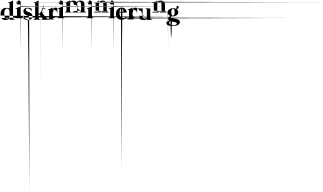

<svg xmlns="http://www.w3.org/2000/svg" viewBox="-20 -770 12617 7497"><path d="M535.2 -17.6Q530.3 -19.5 525.4 -21.5Q520.5 -24.4 514.6 -27.3Q509.8 -30.3 504.9 -35.2Q501 -40 497.1 -45.9Q493.2 -51.8 491.2 -60.5Q489.3 -68.4 489.3 -78.1Q489.3 -121.1 489.3 -174.8Q489.3 -227.5 489.3 -286.1Q489.3 -394.5 489.3 -514.6Q489.3 -633.8 489.3 -742.2Q489.3 -746.1 487.3 -748Q486.3 -750 484.4 -750Q481.4 -750 479.5 -749Q477.5 -748 474.6 -747.1Q465.8 -742.2 456.1 -736.3Q446.3 -730.5 435.5 -723.6Q424.8 -718.8 413.1 -713.9Q402.3 -708 390.6 -703.1Q378.9 -698.2 367.2 -694.3Q356.4 -689.5 344.7 -685.5Q334 -682.6 323.2 -679.7Q312.5 -675.8 302.7 -673.8Q298.8 -672.9 297.9 -670.9Q295.9 -668.9 295.9 -667Q295.9 -664.1 297.9 -662.1Q299.8 -661.1 302.7 -660.2Q303.7 -660.2 305.7 -660.2Q308.6 -659.2 311.5 -658.2Q315.4 -656.2 319.3 -655.3Q323.2 -654.3 327.1 -654.3Q331.1 -653.3 334 -652.3Q337.9 -651.4 340.8 -651.4Q343.8 -650.4 345.7 -649.4Q347.7 -649.4 347.7 -649.4Q350.6 -648.4 352.5 -646.5Q353.5 -643.6 353.5 -640.6Q353.5 -603.5 353.5 -546.9Q353.5 -490.2 353.5 -439.5Q353.5 -437.5 353.5 -436.5Q353.5 -435.5 351.6 -434.6Q350.6 -434.6 349.6 -434.6Q348.6 -435.5 346.7 -435.5Q346.7 -436.5 344.7 -437.5Q342.8 -438.5 338.9 -441.4Q335 -443.4 329.1 -445.3Q323.2 -447.3 316.4 -450.2Q308.6 -453.1 298.8 -455.1Q289.1 -457 278.3 -459Q265.6 -460.9 252 -461.9Q238.3 -462.9 222.7 -462.9Q195.3 -462.9 170.9 -459Q146.5 -454.1 125 -445.3Q103.5 -435.5 86.9 -423.8Q69.3 -411.1 54.7 -394.5Q41 -378.9 31.2 -359.4Q20.5 -339.8 13.7 -317.4Q6.8 -293.9 3.9 -268.6Q0 -243.2 0 -214.8Q0 -204.1 1 -191.4Q2 -179.7 2.9 -167Q4.9 -154.3 1665 -141.6Q3325.2 -127.9 6643.6 -114.3Q3334 -101.6 1681.6 -89.8Q29.3 -77.1 37.1 -66.4Q44.9 -54.7 53.7 -43.9Q62.5 -34.2 73.2 -25.4Q84 -16.6 96.7 -9.8Q110.4 -2 125 2.9Q139.6 8.8 157.2 11.7Q174.8 13.7 195.3 13.7Q212.9 13.7 228.5 11.7Q244.1 9.8 257.8 4.9Q271.5 1 283.2 -3.9Q293.9 -8.8 302.7 -14.6Q311.5 -21.5 319.3 -27.3Q327.1 -33.2 332 -39.1Q336.9 -44.9 340.8 -48.8Q344.7 -52.7 346.7 -55.7Q348.6 -57.6 349.6 -58.6Q350.6 -58.6 351.6 -57.6Q352.5 -57.6 353.5 -55.7Q353.5 -54.7 353.5 -52.7Q353.5 -44.9 353.5 -32.2Q353.5 -20.5 353.5 -8.8Q353.5 -5.9 354.5 -3.9Q355.5 -2.9 357.4 -1Q358.4 0 360.4 0Q363.3 1 366.2 1Q399.4 1 451.2 1Q502 1 546.9 1Q548.8 1 550.8 0Q552.7 0 552.7 -1Q554.7 -2.9 555.7 -3.9Q555.7 -4.9 555.7 -5.9Q556.6 -7.8 556.6 -8.8Q555.7 -9.8 554.7 -10.7Q554.7 -11.7 552.7 -12.7Q550.8 -13.7 548.8 -13.7Q546.9 -14.6 543 -15.6Q539.1 -16.6 535.2 -17.6ZM355.5 -163.1Q355.5 -154.3 353.5 -145.5Q352.5 -136.7 350.6 -127Q348.6 -117.2 344.7 -107.4Q340.8 -97.7 335.9 -88.9Q331.1 -80.1 323.2 -72.3Q315.4 -65.4 304.7 -58.6Q294.9 -52.7 281.2 -49.8Q267.6 -46.9 250 -46.9Q236.3 -46.9 225.6 -49.8Q213.9 -51.8 205.1 -57.6Q196.3 -64.5 189.5 -71.3Q181.6 -79.1 175.8 -86.9Q169.9 -95.7 165 -105.5Q161.1 -115.2 158.2 -126Q155.3 -136.7 152.3 -147.5Q150.4 -158.2 149.4 -168.9Q147.5 -179.7 146.5 -189.5Q146.5 -200.2 146.5 -209Q146.5 -218.8 146.5 -226.6Q146.5 -233.4 146.5 -239.3Q146.5 -258.8 147.5 -278.3Q149.4 -297.9 152.3 -316.4Q155.3 -334 159.2 -349.6Q164.1 -365.2 170.9 -377.9Q177.7 -391.6 186.5 -402.3Q194.3 -412.1 205.1 -419.9Q215.8 -427.7 228.5 -431.6Q241.2 -434.6 255.9 -434.6Q265.6 -434.6 274.4 -432.6Q282.2 -430.7 290 -427.7Q297.9 -423.8 303.7 -419.9Q310.5 -415 316.4 -410.2Q321.3 -404.3 326.2 -398.4Q330.1 -391.6 334 -384.8Q337.9 -377.9 339.8 -370.1Q342.8 -362.3 344.7 -355.5Q347.7 -347.7 348.6 -339.8Q350.6 -332 350.6 -325.2Q351.6 -317.4 352.5 -310.5Q352.5 -302.7 352.5 -296.9Q352.5 -272.5 353.5 -234.4Q353.5 -196.3 355.5 -163.1Z M778.3 -137.7Q778.3 -127.9 780.3 -120.1Q782.2 -112.3 786.1 -106.4Q790 -99.6 793.9 -95.7Q798.8 -90.8 803.7 -86.9Q809.6 -84 814.5 -82Q819.3 -79.1 824.2 -78.1Q829.1 -76.2 833 -76.2Q835.9 -75.2 837.9 -75.2Q840.8 -75.2 841.8 -74.2Q843.8 -73.2 843.8 -72.3Q844.7 -70.3 844.7 -69.3Q844.7 -68.4 844.7 -67.4Q844.7 -65.4 843.8 -64.5Q842.8 -62.5 841.8 -61.5Q841.8 -61.5 839.8 -60.5Q838.9 -59.6 835.9 -59.6Q789.1 -59.6 718.8 -59.6Q648.4 -59.6 585 -59.6Q583 -59.6 581.1 -60.5Q580.1 -61.5 579.1 -61.5Q578.1 -63.5 577.1 -64.5Q576.2 -65.4 576.2 -67.4Q576.2 -67.4 576.2 -69.3Q576.2 -70.3 577.1 -71.3Q578.1 -71.3 579.1 -72.3Q581.1 -73.2 583 -74.2Q585 -75.2 588.9 -76.2Q591.8 -77.1 597.7 -79.1Q602.5 -80.1 607.4 -83Q612.3 -85 617.2 -87.9Q622.1 -90.8 627 -95.7Q631.8 -100.6 634.8 -107.4Q638.7 -113.3 640.6 -121.1Q643.6 -128.9 643.6 -138.7Q643.6 -190.4 643.6 -268.6Q643.6 -347.7 643.6 -417Q643.6 -419.9 641.6 -421.9Q640.6 -423.8 636.7 -424.8Q636.7 -424.8 634.8 -424.8Q632.8 -424.8 629.9 -425.8Q627 -427.7 624 -428.7Q620.1 -429.7 616.2 -429.7Q611.3 -430.7 608.4 -431.6Q604.5 -432.6 601.6 -432.6Q598.6 -433.6 595.7 -434.6Q593.8 -434.6 592.8 -434.6Q589.8 -435.5 587.9 -437.5Q585.9 -439.5 585.9 -442.4Q585.9 -444.3 587.9 -446.3Q589.8 -448.2 592.8 -449.2Q602.5 -451.2 614.3 -455.1Q625 -458 635.7 -461.9Q647.5 -465.8 659.2 -469.7Q670.9 -474.6 682.6 -478.5Q693.4 -483.4 704.1 -488.3Q715.8 -494.1 726.6 -500Q736.3 -504.9 1213.9 -511.7Q1690.4 -517.6 2633.8 -524.4Q1701.2 -524.4 1236.3 -525.4Q770.5 -526.4 773.4 -526.4Q775.4 -525.4 776.4 -523.4Q778.3 -521.5 778.3 -517.6Q778.3 -446.3 778.3 -339.8Q778.3 -233.4 778.3 -137.7ZM788.1 -670.9Q788.1 -663.1 787.1 -179.7Q785.2 302.7 782.2 1259.8Q779.3 317.4 774.4 -151.4Q770.5 -620.1 764.6 -614.3Q757.8 -608.4 751 -604.5Q745.1 -599.6 737.3 -596.7Q729.5 -593.8 721.7 -592.8Q712.9 -590.8 704.1 -590.8Q695.3 -590.8 687.5 -592.8Q679.7 -593.8 671.9 -596.7Q665 -599.6 658.2 -604.5Q652.3 -608.4 646.5 -614.3Q640.6 -619.1 636.7 -625Q632.8 -631.8 629.9 -638.7Q627 -646.5 626 -654.3Q624 -662.1 624 -669.9Q624 -678.7 625 -685.5Q626 -692.4 629.9 -700.2Q633.8 -707 637.7 -713.9Q642.6 -719.7 648.4 -725.6Q654.3 -631.8 661.1 -635.7Q668 -640.6 674.8 -743.2Q682.6 -746.1 691.4 -748Q699.2 -750 708 -750Q716.8 -750 725.6 -748Q733.4 -747.1 741.2 -744.1Q749 -741.2 754.9 -736.3Q760.7 -732.4 766.6 -726.6Q771.5 -721.7 775.4 -715.8Q780.3 -710 783.2 -702.1Q786.1 -694.3 787.1 -686.5Q788.1 -679.7 788.1 -670.9Z M899.4 -37.1Q900.4 -36.1 900.4 -35.2Q901.4 -35.2 901.4 -34.2Q902.3 -33.2 906.2 -31.2Q910.2 -29.3 916 -26.4Q921.9 -23.4 929.7 -19.5Q938.5 -16.6 949.2 -12.7Q959 -8.8 971.7 -5.9Q985.4 -2.9 1001 0Q1015.6 2.9 1033.2 4.9Q1051.8 5.9 1070.3 5.9Q1093.8 5.9 1114.3 2.9Q1134.8 0 1151.4 -4.9Q1168.9 -9.8 1182.6 -17.6Q1196.3 -25.4 1208 -35.2Q1218.8 -44.9 1226.6 -56.6Q1234.4 -68.4 1240.2 -81.1Q1245.1 -93.8 1247.1 -108.4Q1250 -122.1 1250 -137.7Q1250 -168 1240.2 -192.4Q1230.5 -217.8 1211.9 -237.3Q1193.4 -256.8 1165 -271.5Q1137.7 -287.1 1100.6 -297.9Q1083 -303.7 1068.4 -309.6Q1053.7 -314.5 1043 -320.3Q1032.2 -325.2 1024.4 -330.1Q1015.6 -335.9 1009.8 -340.8Q1003.9 -346.7 1000 -351.6Q997.1 -357.4 995.1 -363.3Q992.2 -368.2 991.2 -374Q991.2 -379.9 991.2 -385.7Q991.2 -398.4 994.1 -408.2Q998 -418 1005.9 -425.8Q1012.7 -434.6 1023.4 -438.5Q1035.2 -442.4 1050.8 -442.4Q1065.4 -442.4 1079.1 -439.5Q1093.8 -435.5 1106.4 -429.7Q1120.1 -423.8 1131.8 -417Q1143.6 -409.2 1154.3 -401.4Q1166 -392.6 1174.8 -384.8Q1184.6 -376 1191.4 -368.2Q1199.2 -359.4 1205.1 -352.5Q1210 -346.7 1213.9 -340.8Q1214.8 -337.9 1217.8 -337.9Q1219.7 -336.9 1221.7 -337.9Q1223.6 -338.9 1224.6 -340.8Q1225.6 -342.8 1224.6 -344.7Q1224.6 -345.7 1224.6 -348.6Q1224.6 -352.5 1222.7 -359.4Q1221.7 -366.2 1220.7 -373Q1219.7 -379.9 1217.8 -386.7Q1215.8 -394.5 1214.8 -401.4Q1213.9 -408.2 1212.9 -415Q1211.9 -421.9 1210.9 -424.8Q1210.9 -428.7 1210.9 -428.7Q1210.9 -429.7 1210 -430.7Q1210 -431.6 1210 -431.6Q1209 -431.6 1208 -432.6Q1207 -433.6 1206.1 -433.6Q1205.1 -433.6 1202.1 -435.5Q1199.2 -436.5 1192.4 -440.4Q1186.5 -442.4 1178.7 -445.3Q1170.9 -448.2 1161.1 -451.2Q1151.4 -454.1 1139.6 -457Q1127.9 -460 1115.2 -461.9Q1101.6 -463.9 1086.9 -465.8Q1072.3 -466.8 1056.6 -466.8Q1032.2 -466.8 1012.7 -462.9Q992.2 -460 976.6 -453.1Q960.9 -446.3 948.2 -437.5Q935.5 -429.7 926.8 -418.9Q918 -409.2 912.1 -398.4Q905.3 -387.7 901.4 -376Q898.4 -364.3 896.5 -353.5Q894.5 -342.8 894.5 -333Q894.5 -320.3 896.5 -308.6Q897.5 -295.9 900.4 -285.2Q903.3 -273.4 909.2 -262.7Q914.1 -252 920.9 -242.2Q927.7 -232.4 936.5 -223.6Q945.3 -214.8 957 -207Q967.8 -199.2 982.4 -191.4Q996.1 -184.6 1012.7 -178.7Q1030.3 -171.9 1044.9 -166Q1059.6 -160.2 1069.3 -153.3Q1080.1 -146.5 1088.9 -139.6Q1096.7 -133.8 1102.5 -127Q1108.4 -120.1 1112.3 -114.3Q1116.2 -107.4 1118.2 -100.6Q1120.1 2905.3 1121.1 2912.1Q1122.1 2918 1122.1 -75.2Q1122.1 -62.5 1123 1632.8Q1123 3328.1 1126 6707Q1107.4 3343.8 1091.8 1663.1Q1075.2 -17.6 1060.5 -17.6Q1048.8 -17.6 1037.1 -19.5Q1025.4 -21.5 1014.6 -26.4Q1003.9 -30.3 994.1 -36.1Q983.4 -41 974.6 -46.9Q965.8 -53.7 958 -60.5Q949.2 -67.4 941.4 -75.2Q934.6 -82 927.7 -88.9Q921.9 -95.7 917 -101.6Q911.1 -108.4 913.1 -114.3Q914.1 -119.1 920.9 -124Q907.2 -128.9 903.3 -131.8Q899.4 -133.8 903.3 -134.8Q897.5 -137.7 892.6 -137.7Q887.7 -138.7 885.7 -137.7Q883.8 -137.7 881.8 -135.7Q881.8 -134.8 881.8 -132.8Q881.8 -131.8 881.8 -129.9Q881.8 -128.9 882.8 -119.1Q882.8 -110.4 884.8 -91.8Q886.7 -94.7 887.7 -92.8Q888.7 -89.8 889.6 -82Q891.6 -74.2 892.6 -67.4Q893.6 -59.6 894.5 -52.7Q895.5 -45.9 896.5 -43Q896.5 -40 896.5 -39.1Q896.5 -37.1 897.5 -37.1Q897.5 -36.1 899.4 -37.1Z M1876 -14.6Q1879.9 -13.7 1881.8 -11.7Q1883.8 -8.8 1883.8 -5.9Q1883.8 -2.9 1880.9 -2Q1878.9 0 1874 0Q1805.7 0 1729.5 0Q1653.3 0 1602.5 0Q1597.7 0 1595.7 -2Q1593.8 -2.9 1593.8 -5.9Q1593.8 -8.8 1594.7 -10.7Q1596.7 -13.7 1600.6 -13.7Q1604.5 -14.6 1608.4 -16.6Q1612.3 -17.6 1616.2 -19.5Q1620.1 -21.5 1624 -24.4Q1627 -26.4 1628.9 -29.3Q1631.8 -32.2 1633.8 -36.1Q1635.7 -39.1 1636.7 -43.9Q1636.7 -48.8 1635.7 -53.7Q1634.8 -57.6 1630.9 -64.5Q1630.9 -65.4 1627.9 -68.4Q1626 -71.3 1622.1 -76.2Q1618.2 -80.1 1614.3 -85.9Q1609.4 -90.8 1604.5 -97.7Q1598.6 -104.5 1593.8 -111.3Q1587.9 -118.2 1582 -126Q1576.2 -133.8 1571.3 -140.6Q1565.4 -147.5 1559.6 -154.3Q1553.7 -161.1 1548.8 -166Q1543.9 -171.9 1539.1 -176.8Q1535.2 -182.6 1532.2 -185.5Q1529.3 -188.5 1527.3 -190.4Q1522.5 -195.3 1518.6 -199.2Q1514.6 -203.1 1511.7 -205.1Q1508.8 -207 1504.9 -209Q1502 -210 1499 -210Q1495.1 -210 1492.2 -209Q1489.3 -207 1487.3 -205.1Q1485.4 -203.1 1485.4 -198.2Q1484.4 -194.3 1484.4 -190.4Q1484.4 -163.1 1484.4 -132.8Q1484.4 -102.5 1484.4 -82Q1484.4 -71.3 1486.3 -63.5Q1489.3 -54.7 1493.2 -48.8Q1498 -43 1502.9 -38.1Q1506.8 -33.2 1513.7 -29.3Q1519.5 -25.4 1524.4 -22.5Q1530.3 -20.5 1535.2 -18.6Q1541 -17.6 1543.9 -16.6Q1547.9 -15.6 1550.8 -14.6Q1552.7 -14.6 1553.7 -13.7Q1555.7 -12.7 1556.6 -11.7Q1557.6 -10.7 1557.6 -8.8Q1558.6 -7.8 1558.6 -5.9Q1558.6 2955.1 1557.6 2956.1Q1557.6 2956.1 1557.6 2956.1Q1556.6 2957 1555.7 -1Q1554.7 0 1552.7 0Q1550.8 1 1549.8 1Q1484.4 1 1410.2 1Q1336.9 1 1287.1 1Q1285.2 1 1283.2 0Q1282.2 0 1281.2 -1Q1280.3 -2.9 1279.3 -3.9Q1278.3 -4.9 1278.3 -5.9Q1278.3 -7.8 1278.3 -8.8Q1278.3 -9.8 1279.3 -10.7Q1280.3 -12.7 1281.2 -13.7Q1283.2 -13.7 1285.2 -13.7Q1287.1 -13.7 1291 -15.6Q1294.9 -16.6 1300.8 -17.6Q1305.7 -19.5 1310.5 -21.5Q1316.4 -24.4 1322.3 -28.3Q1328.1 -32.2 1333 -37.1Q1337.9 -42 1342.8 -47.9Q1346.7 -53.7 1348.6 -62.5Q1351.6 -70.3 1351.6 -81.1Q1351.6 -129.9 1351.6 -182.6Q1351.6 -235.4 1351.6 -288.1Q1351.6 -386.7 1351.6 -479.5Q1351.6 -573.2 1351.6 -640.6Q1351.6 -643.6 1349.6 -646.5Q1348.6 -648.4 1345.7 -649.4Q1344.7 -649.4 1342.8 -649.4Q1341.8 -650.4 1337.9 -651.4Q1335 -651.4 1331.1 -652.3Q1327.1 -653.3 1323.2 -654.3Q1319.3 -654.3 2973.6 -655.3Q4627 -656.2 7938.5 -658.2Q4620.1 -659.2 2960.9 -659.2Q1300.8 -660.2 1300.8 -660.2Q1296.9 -661.1 1295.9 -662.1Q1293.9 -664.1 1293 -667Q1293 -668.9 1294.9 -670.9Q1296.9 -672.9 1300.8 -673.8Q1310.5 -675.8 1321.3 -679.7Q1332 -682.6 1343.8 -685.5Q1354.5 -689.5 1366.2 -694.3Q1377 -698.2 1389.6 -703.1Q1400.4 -708 1412.1 -713.9Q1422.9 -718.8 1433.6 -723.6Q1443.4 -730.5 1453.1 -735.4Q1462.9 -741.2 1472.7 -747.1Q1474.6 -748 1476.6 -749Q1479.5 -750 1481.4 -750Q1483.4 -750 1485.4 -748Q1486.3 -746.1 1486.3 -742.2Q1486.3 -699.2 1486.3 -654.3Q1486.3 -609.4 1486.3 -563.5Q1486.3 -478.5 1486.3 -398.4Q1486.3 -318.4 1486.3 -259.8Q1486.3 -253.9 1487.3 -249Q1488.3 -244.1 1490.2 -241.2Q1492.2 -238.3 1496.1 -236.3Q1499 -234.4 1503.9 -234.4Q1510.7 -234.4 1515.6 -236.3Q1520.5 -238.3 1524.4 -243.2Q1529.3 -249 1536.1 -256.8Q1542 -264.6 1549.8 -274.4Q1556.6 -284.2 1563.5 -293.9Q1571.3 -303.7 1578.1 -314.5Q1585.9 -324.2 1592.8 -335Q1599.6 -345.7 1605.5 -355.5Q1612.3 -365.2 1617.2 -373Q1622.1 -380.9 1626 -387.7Q1630.9 -396.5 1632.8 -402.3Q1635.7 -408.2 1635.7 -413.1Q1634.8 -418 1632.8 -420.9Q1630.9 -424.8 1627.9 -427.7Q1625 -430.7 1622.1 -431.6Q1618.2 -433.6 1614.3 -433.6Q1610.4 -434.6 1607.4 -435.5Q1604.5 -435.5 1602.5 -435.5Q1599.6 -435.5 1598.6 -436.5Q1596.7 -437.5 1596.7 -439.5Q1595.7 -440.4 1594.7 -441.4Q1594.7 -442.4 1595.7 -444.3Q1595.7 -445.3 1595.7 -446.3Q1596.7 -447.3 1598.6 -448.2Q1599.6 -449.2 1601.6 -449.2Q1602.5 -450.2 1604.5 -450.2Q1640.6 -450.2 1680.7 -450.2Q1721.7 -450.2 1748 -450.2Q1751 -450.2 1752 -449.2Q1753.9 -449.2 1753.9 -448.2Q1754.9 -447.3 1755.9 -446.3Q1755.9 -444.3 1755.9 -443.4Q1755.9 -261.7 1755.9 -260.7Q1754.9 -259.8 1753.9 -438.5Q1753.9 -437.5 1752 -436.5Q1751 -435.5 1748 -434.6Q1746.1 -434.6 1743.2 -434.6Q1740.2 -433.6 1735.4 -430.7Q1730.5 -429.7 1725.6 -427.7Q1720.7 -424.8 1713.9 -421.9Q1708 -418.9 1702.1 -415Q1695.3 -410.2 1688.5 -405.3Q1681.6 -399.4 1674.8 -454.1Q1667 -507.8 1660.2 -620.1Q1658.2 -498 1655.3 -433.6Q1652.3 -370.1 1648.4 -365.2Q1643.6 -359.4 1639.6 -352.5Q1634.8 -346.7 1629.9 -340.8Q1626 -335 1622.1 -329.1Q1618.2 -323.2 1614.3 -318.4Q1610.4 -312.5 1608.4 -309.6Q1607.4 -306.6 1606.4 -305.7Q1604.5 -302.7 1634.8 -299.8Q1665 -296.9 1727.5 -293.9Q1668.9 -291 1643.6 -285.2Q1617.2 -280.3 1623 -272.5Q1628.9 -263.7 1637.7 -253.9Q1645.5 -244.1 1654.3 -233.4Q1663.1 -221.7 1672.9 -210Q1682.6 -197.3 1693.4 -184.6Q1704.1 -171.9 1713.9 -160.2Q1724.6 -148.4 1733.4 -135.7Q1743.2 -125 1752 -114.3Q1760.7 -103.5 1769.5 -94.7Q1777.3 -85.9 1784.2 -79.1Q1790 -72.3 1793.9 -69.3Q1800.8 -63.5 1806.6 -57.6Q1813.5 -52.7 1819.3 -47.9Q1826.2 -43.9 1832 -39.1Q1837.9 -35.2 1843.8 -31.2Q1849.6 -27.3 1854.5 -24.4Q1858.4 -22.5 1863.3 -18.6Q1868.2 -18.6 1872.1 -16.6Q1875 -15.6 1876 -14.6Z M2148.4 -471.7Q2159.2 -471.7 2168 -470.7Q2177.7 -468.8 2184.6 -466.8Q2192.4 -463.9 2198.2 -460.9Q2204.1 -457 2208 -453.1Q2211.9 -448.2 2215.8 -443.4Q2218.8 -438.5 2220.7 -432.6Q2222.7 -426.8 2223.6 -420.9Q2224.6 -414.1 2224.6 -408.2Q2224.6 -395.5 2220.7 -356.4Q2217.8 -317.4 2210 -250Q2202.1 -302.7 2194.3 -330.1Q2187.5 -356.4 2178.7 -356.4Q2164.1 -356.4 2154.3 -358.4Q2143.6 -360.4 2137.7 -364.3Q2132.8 -367.2 2127.9 -371.1Q2123 -375 2119.1 -378.9Q2115.2 -382.8 2111.3 -386.7Q2107.4 -390.6 2104.5 -393.6Q2101.6 -397.5 2097.7 -399.4Q2093.8 -400.4 2088.9 -400.4Q2084 -400.4 2080.1 -399.4Q2075.2 -397.5 2071.3 -394.5Q2066.4 -391.6 2061.5 -351.6Q2056.6 -310.5 2052.7 -232.4Q2048.8 -294.9 2050.8 -319.3Q2052.7 -342.8 2059.6 -329.1Q2046.9 -314.5 2040 -296.9Q2034.2 -278.3 2034.2 -256.8Q2034.2 -241.2 2034.2 -225.6Q2035.2 -209 2038.1 -192.4Q2043.9 -162.1 2064.5 -133.8Q2085 -104.5 2133.8 -84Q2084 -74.2 2060.5 -66.4Q2037.1 -57.6 2041 -52.7Q2043.9 -46.9 2047.9 -43Q2051.8 -38.1 2055.7 -35.2Q2060.5 -32.2 2064.5 -29.3Q2069.3 -27.3 2074.2 -26.4Q2078.1 -26.4 2081.1 -25.4Q2084 -24.4 2085.9 -23.4Q2087.9 -23.4 2089.8 -22.5Q2090.8 -21.5 2091.8 -20.5Q2092.8 -19.5 2092.8 -18.6Q2093.8 -17.6 2092.8 -15.6Q2092.8 -14.6 2091.8 -13.7Q2091.8 -12.7 2089.8 -10.7Q2088.9 -9.8 2086.9 -9.8Q2085 -8.8 2084 -8.8Q2071.3 -8.8 2056.6 -8.8Q2043 -8.8 2034.2 -8.8Q2033.2 -8.8 2032.2 -8.8Q2030.3 -8.8 2030.3 -8.8Q2005.9 -8.8 1966.8 -8.8Q1927.7 -8.8 1904.3 -8.8Q1903.3 -8.8 1901.4 -8.8Q1900.4 -8.8 1898.4 -8.8Q1889.6 -8.8 1874 -8.8Q1857.4 -8.8 1848.6 -8.8Q1846.7 -8.8 1844.7 -9.8Q1843.8 -9.8 1842.8 -10.7Q1841.8 -12.7 1840.8 -13.7Q1839.8 -14.6 1839.8 -15.6Q1839.8 -17.6 1839.8 -18.6Q1839.8 -19.5 1840.8 -20.5Q1841.8 -22.5 1842.8 -23.4Q1844.7 -23.4 1846.7 -23.4Q1848.6 -24.4 1852.5 -25.4Q1855.5 -26.4 1859.4 -26.4Q1864.3 -28.3 1868.2 -30.3Q1872.1 -32.2 1877 -35.2Q1880.9 -38.1 1884.8 -42Q1888.7 -46.9 1892.6 -52.7Q1895.5 -58.6 1897.5 -66.4Q1899.4 -74.2 1899.4 -84Q1899.4 -154.3 1899.4 -233.4Q1899.4 -312.5 1899.4 -366.2Q1899.4 -369.1 1898.4 -371.1Q1896.5 -373 1893.6 -374Q1893.6 -374 1891.6 -374Q1889.6 -374 1886.7 -375Q1882.8 -376 1878.9 -377Q1876 -377.9 1872.1 -378.9Q1868.2 -379.9 1864.3 -379.9Q1860.4 -380.9 1856.4 -381.8Q1853.5 -382.8 1851.6 -383.8Q1849.6 -384.8 1848.6 -384.8Q1844.7 -385.7 1843.8 -386.7Q1841.8 -388.7 1841.8 -391.6Q1841.8 -393.6 1843.8 -396.5Q1844.7 -398.4 1848.6 -398.4Q1858.4 -401.4 1869.1 -404.3Q1879.9 -407.2 1890.6 -411.1Q1902.3 -414.1 1913.1 -418.9Q1924.8 -422.9 1936.5 -427.7Q1948.2 -432.6 1959 -438.5Q1970.7 -443.4 1980.5 -449.2Q1992.2 -455.1 2002 -460.9Q2011.7 -466.8 2019.5 -471.7Q2022.5 -473.6 2024.4 -473.6Q2026.4 -474.6 2029.3 -474.6Q2031.2 -474.6 2032.2 -472.7Q2034.2 -470.7 2034.2 -466.8Q2034.2 -449.2 2034.2 -428.7Q2034.2 -408.2 2034.2 -394.5Q2043 -414.1 2054.7 -428.7Q2066.4 -443.4 2082 -453.1Q2096.7 -462.9 2113.3 -466.8Q2129.9 -471.7 2148.4 -471.7Z M2430.7 -137.7Q2430.7 -127.9 2432.6 -120.1Q2434.6 -112.3 2438.5 -106.4Q2442.4 -99.6 2446.3 -95.7Q2451.2 -90.8 2456.1 -86.9Q2461.9 -84 2466.8 -82Q2471.7 -79.1 2476.6 -78.1Q2481.4 -76.2 2485.4 -76.2Q2488.3 -75.2 2490.2 -75.2Q2493.2 -75.2 2494.1 -74.2Q2496.1 -73.2 2496.1 -72.3Q2497.1 -70.3 2497.1 -69.3Q2497.1 -68.4 2497.1 -67.4Q2497.1 -65.4 2496.1 -64.5Q2495.1 -62.5 2494.1 -61.5Q2494.1 -61.5 2492.2 -60.5Q2491.2 -59.6 2488.3 -59.6Q2441.4 -59.6 2371.1 -59.6Q2300.8 -59.6 2237.3 -59.6Q2235.4 -59.6 2233.4 -60.5Q2232.4 -61.5 2231.4 -61.5Q2230.5 -63.5 2229.5 -64.5Q2228.5 -65.4 2228.5 -67.4Q2228.5 -67.4 2228.5 -69.3Q2228.5 -70.3 2229.5 -71.3Q2230.5 -71.3 2231.4 -72.3Q2233.4 -73.2 2235.4 -74.2Q2237.3 -75.2 2241.2 -76.2Q2244.1 -77.1 2250 -79.1Q2254.9 -80.1 2259.8 -83Q2264.6 -85 2269.5 -87.9Q2274.4 -90.8 2279.3 -95.7Q2284.2 -100.6 2287.1 -107.4Q2291 -113.3 2293 -121.1Q2295.9 -128.9 2295.9 -138.7Q2295.9 -190.4 2295.9 -268.6Q2295.9 -347.7 2295.9 -417Q2295.9 -419.9 2293.9 -421.9Q2293 -423.8 2289.1 -424.8Q2289.1 -424.8 2287.1 -424.8Q2285.2 -424.8 2282.2 -425.8Q2279.3 -427.7 2276.4 -428.7Q2272.5 -429.7 2268.6 -429.7Q2263.7 -430.7 2260.7 -431.6Q2256.8 -432.6 2253.9 -432.6Q2251 -433.6 2248 -434.6Q2246.1 -434.6 2245.1 -434.6Q2242.2 -435.5 2240.2 -437.5Q2238.3 -439.5 2238.3 -442.4Q2238.3 -444.3 2240.2 -446.3Q2242.2 -448.2 2245.1 -449.2Q2254.9 -451.2 2266.6 -455.1Q2277.3 -458 2288.1 -461.9Q2299.8 -465.8 2311.5 -469.7Q2323.2 -474.6 2335 -478.5Q2345.7 -483.4 2356.4 -488.3Q2368.2 -494.1 2378.9 -500Q2388.7 -504.9 2866.2 -511.7Q3342.8 -517.6 4286.1 -524.4Q3353.5 -524.4 2888.7 -525.4Q2422.9 -526.4 2425.8 -526.4Q2427.7 -525.4 2428.7 -523.4Q2430.7 -521.5 2430.7 -517.6Q2430.7 -446.3 2430.7 -339.8Q2430.7 -233.4 2430.7 -137.7ZM2440.4 -670.9Q2440.4 -663.1 2439.5 -179.7Q2437.5 302.7 2434.6 1259.8Q2431.6 317.4 2426.8 -151.4Q2422.9 -620.1 2417 -614.3Q2410.2 -608.4 2403.3 -604.5Q2397.5 -599.6 2389.6 -596.7Q2381.8 -593.8 2374 -592.8Q2365.2 -590.8 2356.4 -590.8Q2347.7 -590.8 2339.8 -592.8Q2332 -593.8 2324.2 -596.7Q2317.4 -599.6 2310.5 -604.5Q2304.7 -608.4 2298.8 -614.3Q2293 -619.1 2289.1 -625Q2285.2 -631.8 2282.2 -638.7Q2279.3 -646.5 2278.3 -654.3Q2276.4 -662.1 2276.4 -669.9Q2276.4 -678.7 2277.3 -685.5Q2278.3 -692.4 2282.2 -700.2Q2286.1 -707 2290 -713.9Q2294.9 -719.7 2300.8 -725.6Q2306.6 -631.8 2313.5 -635.7Q2320.3 -640.6 2327.1 -743.2Q2335 -746.1 2343.8 -748Q2351.6 -750 2360.4 -750Q2369.1 -750 2377.9 -748Q2385.7 -747.1 2393.6 -744.1Q2401.4 -741.2 2407.2 -736.3Q2413.1 -732.4 2418.9 -726.6Q2423.8 -721.7 2427.7 -715.8Q2432.6 -710 2435.5 -702.1Q2438.5 -694.3 2439.5 -686.5Q2440.4 -679.7 2440.4 -670.9Z M3332 -298.8Q3334 -297.9 3335 -297.9Q3336.9 -296.9 3337.9 -295.9Q3338.9 -294.9 3338.9 -293.9Q3339.8 -293 3338.9 -291Q3338.9 -289.1 3337.9 -288.1Q3336.9 -287.1 3335.9 -286.1Q3334 -285.2 3333 -284.2Q3331.1 -284.2 3330.1 -284.2Q3271.5 -284.2 3205.1 -284.2Q3138.7 -284.2 3094.7 -284.2Q3092.8 -284.2 3090.8 -284.2Q3089.8 -285.2 3088.9 -286.1Q3087.9 -287.1 3086.9 -288.1Q3085.9 -289.1 3085.9 -291Q3085.9 -293 3085.9 -293.9Q3085.9 -294.9 3086.9 -295.9Q3086.9 -297.9 3088.9 -297.9Q3090.8 -298.8 3092.8 -298.8Q3094.7 -298.8 3097.7 -299.8Q3100.6 -300.8 3104.5 -301.8Q3109.4 -303.7 3113.3 -305.7Q3117.2 -306.6 3122.1 -309.6Q3126 -313.5 3129.9 -317.4Q3133.8 -322.3 3137.7 -328.1Q3141.6 -334 3142.6 -341.8Q3144.5 -349.6 3144.5 -359.4Q3144.5 -417 3144.5 -482.4Q3144.5 -546.9 3144.5 -589.8Q3144.5 -599.6 3143.6 -610.4Q3142.6 -620.1 3141.6 -629.9Q3140.6 -639.6 3137.7 -649.4Q3133.8 -658.2 3129.9 -666Q3125 -673.8 3119.1 -680.7Q3113.3 -687.5 3105.5 -693.4Q3098.6 -698.2 3087.9 -700.2Q3077.1 -703.1 3064.5 -703.1Q3053.7 -703.1 3043.9 -701.2Q3035.2 -699.2 3028.3 -695.3Q3021.5 -691.4 3016.6 -686.5Q3011.7 -680.7 3007.8 -674.8Q3003.9 -668.9 3002 -663.1Q2999 -656.2 2998 -649.4Q2996.1 -641.6 2995.1 -634.8Q2995.1 -627.9 2995.1 -620.1Q2995.1 -553.7 2995.1 -480.5Q2995.1 -406.2 2995.1 -357.4Q2995.1 -347.7 2996.1 -338.9Q2998 -331.1 3002 -326.2Q3005.9 -320.3 3008.8 -315.4Q3012.7 -311.5 3016.6 -307.6Q3021.5 -304.7 3025.4 -302.7Q3030.3 -300.8 3034.2 -299.8Q3039.1 -298.8 3042 -298.8Q3044.9 -297.9 3046.9 -296.9Q3048.8 -295.9 3050.8 -295.9Q3051.8 -294.9 3052.7 -293.9Q3053.7 -293 3053.7 -292Q3054.7 -290 3053.7 -289.1Q3053.7 -287.1 3052.7 -286.1Q3051.8 -285.2 3050.8 -284.2Q3048.8 -283.2 3047.9 -282.2Q3045.9 -282.2 3044.9 -282.2Q2986.3 -282.2 2919.9 -282.2Q2853.5 -282.2 2809.6 -282.2Q2807.6 -327.1 2805.7 -327.1Q2804.7 -328.1 2803.7 -284.2Q2802.7 -285.2 2801.8 -286.1Q2801.8 -287.1 2800.8 -289.1Q2800.8 -290 2800.8 -291Q2800.8 -293 2801.8 -293.9Q2802.7 -295.9 2803.7 -295.9Q2805.7 -296.9 2807.6 -296.9Q2809.6 -296.9 2812.5 -297.9Q2815.4 -298.8 2819.3 -299.8Q2824.2 -301.8 2828.1 -303.7Q2832 -304.7 2836.9 -307.6Q2840.8 -310.5 2844.7 -315.4Q2848.6 -320.3 2852.5 -326.2Q2856.4 -332 2932.6 -341.8Q3009.8 -351.6 3159.2 -367.2Q3081.1 -384.8 3050.8 -404.3Q3020.5 -424.8 3013.7 -445.3Q3008.8 -459 3009.8 -472.7Q3010.7 -486.3 3008.8 -500Q3006.8 -524.4 2980.5 -547.9Q2955.1 -570.3 2859.4 -588.9Q2859.4 -598.6 2858.4 -609.4Q2857.4 -619.1 2855.5 -628.9Q2854.5 -638.7 2851.6 -649.4Q2848.6 -659.2 2844.7 -667Q2839.8 -674.8 2834 -681.6Q2828.1 -688.5 2820.3 -694.3Q2813.5 -699.2 2802.7 -701.2Q2793 -704.1 2780.3 -704.1Q2769.5 -704.1 2760.7 -702.1Q2751 -700.2 2745.1 -696.3Q2738.3 -692.4 2732.4 -687.5Q2727.5 -681.6 2723.6 -675.8Q2719.7 -519.5 2717.8 -513.7Q2714.8 -507.8 2713.9 -650.4Q2711.9 -642.6 2710.9 -634.8Q2710.9 -627.9 2710.9 -621.1Q2710.9 -554.7 2710.9 -481.4Q2710.9 -407.2 2710.9 -358.4Q2710.9 -348.6 2711.9 -339.8Q2713.9 -332 2717.8 -327.1Q2720.7 -321.3 2724.6 -316.4Q2728.5 -312.5 2732.4 -308.6Q2737.3 -305.7 2741.2 -303.7Q2746.1 -301.8 2751 -300.8Q2754.9 -299.8 2757.8 -299.8Q2760.7 -298.8 2762.7 -297.9Q2764.6 -296.9 2766.6 -296.9Q2767.6 -295.9 2768.6 -294.9Q2769.5 -293.9 2769.5 -293Q2770.5 -291 2769.5 -290Q2769.5 -288.1 2768.6 -287.1Q2768.6 -286.1 2766.6 -285.2Q2765.6 -284.2 4364.3 -283.2Q5962.9 -283.2 9161.1 -283.2Q8650.4 -283.2 8192.4 -283.2Q7733.4 -283.2 7323.2 -283.2Q6561.5 -283.2 5957 -283.2Q5352.5 -283.2 4881.8 -283.2Q4374 -283.2 4007.8 -283.2Q3641.6 -283.2 3386.7 -283.2Q3177.7 -283.2 3035.2 -283.2Q2892.6 -283.2 2798.8 -283.2Q2737.3 -283.2 2695.3 -283.2Q2652.3 -283.2 2624 -283.2Q2569.3 -283.2 2551.8 -283.2Q2535.2 -283.2 2525.4 -283.2Q2523.4 -283.2 2521.5 -283.2Q2520.5 -284.2 2519.5 -285.2Q2516.6 -287.1 2515.6 -289.1Q2514.6 -290 2514.6 -291Q2514.6 -293 2514.6 -293.9Q2514.6 -294.9 2515.6 -295.9Q2516.6 -297.9 2517.6 -297.9Q2519.5 -298.8 2521.5 -298.8Q2523.4 -299.8 2527.3 -300.8Q2530.3 -300.8 2534.2 -301.8Q2539.1 -303.7 2543 -305.7Q2546.9 -306.6 2551.8 -309.6Q2555.7 -313.5 2559.6 -317.4Q2563.5 -322.3 2567.4 -328.1Q2570.3 -334 2572.3 -341.8Q2574.2 -349.6 2574.2 -359.4Q2574.2 -429.7 2574.2 -508.8Q2574.2 -587.9 2574.2 -640.6Q2574.2 -643.6 2573.2 -646.5Q2571.3 -648.4 2568.4 -649.4Q2568.4 -649.4 2566.4 -649.4Q2564.5 -649.4 2561.5 -650.4Q2557.6 -651.4 2553.7 -652.3Q2550.8 -653.3 2546.9 -654.3Q2543 -654.3 2539.1 -655.3Q2535.2 -656.2 2531.2 -657.2Q2528.3 -658.2 2526.4 -659.2Q2524.4 -660.2 2523.4 -660.2Q2519.5 -661.1 2518.6 -662.1Q2516.6 -664.1 2516.6 -667Q2516.6 -668.9 2518.6 -670.9Q2519.5 -672.9 2523.4 -673.8Q2533.2 -675.8 2543.9 -679.7Q2554.7 -682.6 2565.4 -685.5Q2577.1 -689.5 2587.9 -694.3Q2599.6 -698.2 2611.3 -703.1Q2623 -708 2633.8 -713.9Q2645.5 -718.8 2655.3 -723.6Q2667 -730.5 2676.8 -736.3Q2686.5 -742.2 2694.3 -747.1Q2697.3 -748 2699.2 -749Q2701.2 -750 2704.1 -750Q2706.1 -750 2707 -748Q2709 -746.1 2709 -742.2Q2709 -733.4 2709 -722.7Q2709 -711.9 2709 -705.1Q2719.7 -713.9 2733.4 -721.7Q2747.1 -728.5 2762.7 -735.4Q2778.3 -741.2 2796.9 -744.1Q2815.4 -747.1 2837.9 -747.1Q2851.6 -747.1 2864.3 -746.1Q2877 -745.1 2887.7 -742.2Q2898.4 -740.2 2908.2 -737.3Q2917 -734.4 2925.8 -730.5Q2933.6 -726.6 2940.4 -721.7Q2947.3 -715.8 2954.1 -710.9Q2960 -705.1 2963.9 -699.2Q2968.8 -692.4 2972.7 -685.5Q2977.5 -692.4 2984.4 -697.3Q2991.2 -703.1 2998 -708Q3004.9 -712.9 3013.7 -718.8Q3021.5 -723.6 3030.3 -727.5Q3040 -732.4 3049.8 -736.3Q3060.5 -740.2 3071.3 -742.2Q3083 -744.1 3095.7 -746.1Q3108.4 -747.1 3122.1 -747.1Q3141.6 -747.1 3159.2 -745.1Q3175.8 -742.2 3189.5 -738.3Q3203.1 -733.4 3214.8 -727.5Q3225.6 -721.7 3234.4 -713.9Q3243.2 -706.1 3250 -697.3Q3255.9 -688.5 3260.7 -678.7Q3265.6 -668.9 3268.6 -659.2Q3271.5 -649.4 3273.4 -638.7Q3276.4 -628.9 3276.4 -618.2Q3277.3 -607.4 3277.3 -596.7Q3277.3 -586.9 3278.3 -577.1Q3278.3 -567.4 3278.3 -557.6Q3278.3 -557.6 3278.3 -556.6Q3278.3 -555.7 3278.3 -555.7Q3278.3 -519.5 3278.3 -457Q3278.3 -395.5 3278.3 -359.4Q3278.3 -349.6 3280.3 -340.8Q3282.2 -333 3286.1 -328.1Q3289.1 -322.3 3293 -318.4Q3296.9 -313.5 3300.8 -309.6Q3304.7 -306.6 3309.6 -304.7Q3314.5 -302.7 3318.4 -301.8Q3323.2 -300.8 3326.2 -300.8Q3329.1 -299.8 3332 -298.8Z M3561.5 -137.7Q3561.5 -127.9 3563.5 -120.1Q3565.4 -112.3 3569.3 -106.4Q3573.2 -99.6 3577.1 -95.7Q3582 -90.8 3586.9 -86.9Q3592.8 -84 3597.7 -82Q3602.5 -79.1 3607.4 -78.1Q3612.3 -76.2 3616.2 -76.2Q3619.1 -75.2 3621.1 -75.2Q3624 -75.2 3625 -74.2Q3627 -73.2 3627 -72.3Q3627.9 -70.3 3627.9 -69.3Q3627.9 -68.4 3627.9 -67.4Q3627.9 -65.4 3627 -64.5Q3626 -62.5 3625 -61.5Q3625 -61.5 3623 -60.5Q3622.1 -59.6 3619.1 -59.6Q3572.3 -59.6 3502 -59.6Q3431.6 -59.6 3368.2 -59.6Q3366.2 -59.6 3364.3 -60.5Q3363.3 -61.5 3362.3 -61.5Q3361.3 -63.5 3360.4 -64.5Q3359.4 -65.4 3359.4 -67.4Q3359.4 -67.4 3359.4 -69.3Q3359.4 -70.3 3360.4 -71.3Q3361.3 -71.3 3362.3 -72.3Q3364.3 -73.2 3366.2 -74.2Q3368.2 -75.2 3372.1 -76.2Q3375 -77.1 3380.9 -79.1Q3385.7 -80.1 3390.6 -83Q3395.5 -85 3400.4 -87.9Q3405.3 -90.8 3410.2 -95.7Q3415 -100.6 3418 -107.4Q3421.9 -113.3 3423.8 -121.1Q3426.8 -128.9 3426.8 -138.7Q3426.8 -190.4 3426.8 -268.6Q3426.8 -347.7 3426.8 -417Q3426.8 -419.9 3424.8 -421.9Q3423.8 -423.8 3419.9 -424.8Q3419.9 -424.8 3418 -424.8Q3416 -424.8 3413.1 -425.8Q3410.2 -427.7 3407.2 -428.7Q3403.3 -429.7 3399.4 -429.7Q3394.5 -430.7 3391.6 -431.6Q3387.7 -432.6 3384.8 -432.6Q3381.8 -433.6 3378.9 -434.6Q3377 -434.6 3376 -434.6Q3373 -435.5 3371.1 -437.5Q3369.1 -439.5 3369.1 -442.4Q3369.1 -444.3 3371.1 -446.3Q3373 -448.2 3376 -449.2Q3385.7 -451.2 3397.5 -455.1Q3408.2 -458 3418.9 -461.9Q3430.7 -465.8 3442.4 -469.7Q3454.1 -474.6 3465.8 -478.5Q3476.6 -483.4 3487.3 -488.3Q3499 -494.1 3509.8 -500Q3519.5 -504.9 3997.1 -511.7Q4473.6 -517.6 5417 -524.4Q4484.4 -524.4 4019.5 -525.4Q3553.7 -526.4 3556.6 -526.4Q3558.6 -525.4 3559.6 -523.4Q3561.5 -521.5 3561.5 -517.6Q3561.5 -446.3 3561.5 -339.8Q3561.5 -233.4 3561.5 -137.7ZM3571.3 -670.9Q3571.3 -663.1 3570.3 -179.7Q3568.4 302.7 3565.4 1259.8Q3562.5 317.4 3557.6 -151.4Q3553.7 -620.1 3547.9 -614.3Q3541 -608.4 3534.2 -604.5Q3528.3 -599.6 3520.5 -596.7Q3512.7 -593.8 3504.9 -592.8Q3496.1 -590.8 3487.3 -590.8Q3478.5 -590.8 3470.7 -592.8Q3462.9 -593.8 3455.1 -596.7Q3448.2 -599.6 3441.4 -604.5Q3435.5 -608.4 3429.7 -614.3Q3423.8 -619.1 3419.9 -625Q3416 -631.8 3413.1 -638.7Q3410.2 -646.5 3409.2 -654.3Q3407.2 -662.1 3407.2 -669.9Q3407.2 -678.7 3408.2 -685.5Q3409.2 -692.4 3413.1 -700.2Q3417 -707 3420.9 -713.9Q3425.8 -719.7 3431.6 -725.6Q3437.5 -631.8 3444.3 -635.7Q3451.2 -640.6 3458 -743.2Q3465.8 -746.1 3474.6 -748Q3482.4 -750 3491.2 -750Q3500 -750 3508.8 -748Q3516.6 -747.1 3524.4 -744.1Q3532.2 -741.2 3538.1 -736.3Q3543.9 -732.4 3549.8 -726.6Q3554.7 -721.7 3558.6 -715.8Q3563.5 -710 3566.4 -702.1Q3569.3 -694.3 3570.3 -686.5Q3571.3 -679.7 3571.3 -670.9Z M4207 -298.8Q4210 -297.9 4210.9 -297.9Q4212.9 -296.9 4213.9 -295.9Q4213.9 -294.9 4214.8 -293.9Q4214.8 -293 4214.8 -291Q4214.8 -289.1 4213.9 -288.1Q4212.9 -287.1 4211.9 -286.1Q4210 -285.2 4209 -284.2Q4207 -284.2 4205.1 -284.2Q4191.4 -284.2 4174.8 -284.2Q4159.2 -284.2 4147.5 -284.2Q4146.5 -284.2 4145.5 -284.2Q4143.6 -284.2 4142.6 -284.2Q4119.1 -284.2 4079.1 -284.2Q4040 -284.2 4016.6 -284.2Q4015.6 -284.2 4014.6 -284.2Q4012.7 -284.2 4011.7 -284.2Q4000 -284.2 3982.4 -284.2Q3964.8 -284.2 3953.1 -284.2Q3951.2 -284.2 3950.2 -284.2Q3948.2 -285.2 3947.3 -286.1Q3946.3 -287.1 3946.3 -289.1Q3945.3 -290 3945.3 -291Q3945.3 -293 3945.3 -293.9Q3945.3 -294.9 3946.3 -295.9Q3947.3 -297.9 3949.2 -297.9Q3950.2 -298.8 3952.1 -298.8Q3955.1 -298.8 3958 -299.8Q3960.9 -300.8 3966.8 -301.8Q3970.7 -303.7 3976.6 -305.7Q3981.4 -307.6 3986.3 -310.5Q3992.2 -314.5 3996.1 -319.3Q4001 -324.2 4005.9 -330.1Q4009.8 -335.9 4011.7 -343.8Q4013.7 -352.5 4013.7 -362.3Q4013.7 -408.2 4013.7 -460Q4013.7 -511.7 4013.7 -545.9Q4013.7 -546.9 4013.7 -547.9Q4013.7 -548.8 4013.7 -549.8Q4013.7 -555.7 4013.7 -564.5Q4013.7 -572.3 4013.7 -578.1Q4013.7 -588.9 4012.7 -599.6Q4011.7 -609.4 4010.7 -621.1Q4008.8 -631.8 4005.9 -642.6Q4002.9 -652.3 3998 -661.1Q3994.1 -669.9 3988.3 -677.7Q3981.4 -684.6 3973.6 -691.4Q3964.8 -697.3 3954.1 -700.2Q3942.4 -703.1 3928.7 -703.1Q3914.1 -703.1 3903.3 -700.2Q3891.6 -697.3 3883.8 -691.4Q3875 -684.6 3869.1 -677.7Q3863.3 -670.9 3859.4 -663.1Q3855.5 -654.3 3853.5 -645.5Q3851.6 -636.7 3850.6 -627Q3849.6 -617.2 3849.6 -608.4Q3848.6 -600.6 3848.6 -592.8Q3848.6 -535.2 3848.6 -470.7Q3848.6 -405.3 3848.6 -362.3Q3848.6 -352.5 3850.6 -343.8Q3852.5 -335.9 3856.4 -330.1Q3860.4 -324.2 3865.2 -319.3Q3869.1 -314.5 3874 -310.5Q3879.9 -307.6 3884.8 -305.7Q3889.6 -303.7 3894.5 -301.8Q3899.4 -300.8 3902.3 -299.8Q3906.2 -298.8 3908.2 -298.8Q3911.1 -297.9 3912.1 -297.9Q3914.1 -296.9 3914.1 -295.9Q3915 -294.9 3916 -293.9Q3916 -293 3915 -291Q3915 -330.1 3915 -348.6Q3914.1 -367.2 3912.1 -366.2Q3912.1 -325.2 3910.2 -304.7Q3908.2 -284.2 3906.2 -284.2Q3843.8 -284.2 3773.4 -284.2Q3703.1 -284.2 3655.3 -284.2Q3653.3 -284.2 3651.4 -284.2Q3650.4 -285.2 3649.4 -286.1Q3647.5 -287.1 3646.5 -289.1Q3645.5 -290 3645.5 -291Q3645.5 -293 3645.5 -293.9Q3645.5 -294.9 3646.5 -295.9Q3647.5 -297.9 3648.4 -297.9Q3650.4 -298.8 3652.3 -298.8Q3654.3 -298.8 3658.2 -299.8Q3661.1 -300.8 3667 -301.8Q3671.9 -303.7 3676.8 -305.7Q3681.6 -307.6 3686.5 -310.5Q3691.4 -314.5 3846.7 -319.3Q4001 -324.2 4304.7 -330.1Q4007.8 -336.9 3860.4 -344.7Q3712.9 -353.5 3712.9 -363.3Q3712.9 -432.6 3712.9 -510.7Q3712.9 -588.9 3712.9 -640.6Q3712.9 -643.6 3710.9 -646.5Q3710 -648.4 3706.1 -649.4Q3706.1 -649.4 3704.1 -649.4Q3702.1 -649.4 3699.2 -650.4Q3696.3 -651.4 3693.4 -652.3Q3689.5 -653.3 3685.5 -654.3Q3681.6 -654.3 3677.7 -655.3Q3673.8 -656.2 3670.9 -657.2Q3667 -658.2 3665 -659.2Q3663.1 -660.2 3662.1 -660.2Q3659.2 -661.1 3657.2 -662.1Q3655.3 -664.1 3655.3 -667Q3655.3 -668.9 3657.2 -670.9Q3659.2 -672.9 3662.1 -673.8Q3671.9 -675.8 5333 -679.7Q6993.2 -682.6 10304.7 -685.5Q7016.6 -689.5 5377.9 -694.3Q3739.3 -698.2 3751 -703.1Q3761.7 -708 3773.4 -713.9Q3784.2 -718.8 3795.9 -724.6Q3805.7 -730.5 3815.4 -736.3Q3825.2 -742.2 3835 -748Q3835.9 -749 3837.9 -749Q3839.8 -750 3842.8 -750Q3844.7 -750 3845.7 -748Q3847.7 -746.1 3847.7 -742.2Q3847.7 -731.4 3847.7 -719.7Q3847.7 -707 3847.7 -699.2Q3852.5 -703.1 3858.4 -708Q3865.2 -712.9 3871.1 -716.8Q3877.9 -721.7 3885.7 -725.6Q3893.6 -728.5 3901.4 -732.4Q3910.2 -735.4 3918.9 -738.3Q3928.7 -741.2 3939.5 -743.2Q3950.2 -745.1 3960.9 -746.1Q3972.7 -747.1 3985.4 -747.1Q4005.9 -747.1 4023.4 -745.1Q4040 -742.2 4054.7 -738.3Q4068.4 -733.4 4080.1 -727.5Q4091.8 -721.7 4100.6 -713.9Q4109.4 -706.1 4117.2 -697.3Q4124 -688.5 4128.9 -678.7Q4132.8 -668.9 4136.7 -659.2Q4140.6 -649.4 4142.6 -638.7Q4144.5 -628.9 4146.5 -618.2Q4147.5 -607.4 4147.5 -596.7Q4148.4 -586.9 4148.4 -577.1Q4148.4 -567.4 4148.4 -557.6Q4148.4 -557.6 4148.4 -556.6Q4148.4 -555.7 4148.4 -555.7Q4148.4 -519.5 4148.4 -460Q4148.4 -399.4 4148.4 -363.3Q4148.4 -353.5 4150.4 -344.7Q4152.3 -336.9 4156.2 -331.1Q4160.2 -325.2 4165 -320.3Q4168.9 -315.4 4174.8 -311.5Q4179.7 -308.6 4184.6 -306.6Q4190.4 -304.7 4194.3 -302.7Q4199.2 -301.8 4202.1 -300.8Q4205.1 -299.8 4207 -298.8Z M4419.9 -137.7Q4419.9 -127.9 4421.9 -120.1Q4423.8 -112.3 4427.7 -106.4Q4431.6 -99.6 4435.5 -95.7Q4440.4 -90.8 4445.3 -86.9Q4451.2 -84 4456.1 -82Q4460.9 -79.1 4465.8 -78.1Q4470.7 -76.2 4474.6 -76.2Q4477.5 -75.2 4479.5 -75.2Q4482.4 -75.2 4483.4 -74.2Q4485.4 -73.2 4485.4 -72.3Q4486.3 -70.3 4486.3 -69.3Q4486.3 -68.4 4486.3 -67.4Q4486.3 -65.4 4485.4 -64.5Q4484.4 -62.5 4483.4 -61.5Q4483.4 -61.5 4481.4 -60.5Q4480.5 -59.6 4477.5 -59.6Q4430.7 -59.6 4360.4 -59.6Q4290 -59.6 4226.6 -59.6Q4224.6 -59.6 4222.7 -60.5Q4221.7 -61.5 4220.7 -61.5Q4219.7 -63.5 4218.8 -64.5Q4217.8 -65.4 4217.8 -67.4Q4217.8 -67.4 4217.8 -69.3Q4217.8 -70.3 4218.8 -71.3Q4219.7 -71.3 4220.7 -72.3Q4222.7 -73.2 4224.6 -74.2Q4226.6 -75.2 4230.5 -76.2Q4233.4 -77.1 4239.3 -79.1Q4244.1 -80.1 4249 -83Q4253.9 -85 4258.8 -87.9Q4263.7 -90.8 4268.6 -95.7Q4273.4 -100.6 4276.4 -107.4Q4280.3 -113.3 4282.2 -121.1Q4285.2 -128.9 4285.2 -138.7Q4285.2 -190.4 4285.2 -268.6Q4285.2 -347.7 4285.2 -417Q4285.2 -419.9 4283.2 -421.9Q4282.2 -423.8 4278.3 -424.8Q4278.3 -424.8 4276.4 -424.8Q4274.4 -424.8 4271.5 -425.8Q4268.6 -427.7 4265.6 -428.7Q4261.7 -429.7 4257.8 -429.7Q4252.9 -430.7 4250 -431.6Q4246.1 -432.6 4243.2 -432.6Q4240.2 -433.6 4237.3 -434.6Q4235.4 -434.6 4234.4 -434.6Q4231.4 -435.5 4229.5 -437.5Q4227.5 -439.5 4227.5 -442.4Q4227.5 -444.3 4229.5 -446.3Q4231.4 -448.2 4234.4 -449.2Q4244.1 -451.2 4255.9 -455.1Q4266.6 -458 4277.3 -461.9Q4289.1 -465.8 4300.8 -469.7Q4312.5 -474.6 4324.2 -478.5Q4335 -483.4 4345.7 -488.3Q4357.4 -494.1 4368.2 -500Q4377.9 -504.9 4855.5 -511.7Q5332 -517.6 6275.4 -524.4Q5342.8 -524.4 4877.9 -525.4Q4412.1 -526.4 4415 -526.4Q4417 -525.4 4418 -523.4Q4419.9 -521.5 4419.9 -517.6Q4419.9 -446.3 4419.9 -339.8Q4419.9 -233.4 4419.9 -137.7ZM4429.7 -670.9Q4429.7 -663.1 4428.7 -179.7Q4426.8 302.7 4423.8 1259.8Q4420.9 317.4 4416 -151.4Q4412.1 -620.1 4406.2 -614.3Q4399.4 -608.4 4392.6 -604.5Q4386.7 -599.6 4378.9 -596.7Q4371.1 -593.8 4363.3 -592.8Q4354.5 -590.8 4345.7 -590.8Q4336.9 -590.8 4329.1 -592.8Q4321.3 -593.8 4313.5 -596.7Q4306.6 -599.6 4299.8 -604.5Q4293.9 -608.4 4288.1 -614.3Q4282.2 -619.1 4278.3 -625Q4274.4 -631.8 4271.5 -638.7Q4268.6 -646.5 4267.6 -654.3Q4265.6 -662.1 4265.6 -669.9Q4265.6 -678.7 4266.6 -685.5Q4267.6 -692.4 4271.5 -700.2Q4275.4 -707 4279.3 -713.9Q4284.2 -719.7 4290 -725.6Q4295.9 -631.8 4302.7 -635.7Q4309.6 -640.6 4316.4 -743.2Q4324.2 -746.1 4333 -748Q4340.8 -750 4349.6 -750Q4358.4 -750 4367.2 -748Q4375 -747.1 4382.8 -744.1Q4390.6 -741.2 4396.5 -736.3Q4402.3 -732.4 4408.2 -726.6Q4413.1 -721.7 4417 -715.8Q4421.9 -710 4424.8 -702.1Q4427.7 -694.3 4428.7 -686.5Q4429.7 -679.7 4429.7 -670.9Z M4655.3 -276.4Q4651.4 -276.4 4649.4 -274.4Q4647.5 -271.5 4647.5 -267.6Q4647.5 -242.2 4649.4 -220.7Q4652.3 -199.2 4656.2 -179.7Q4661.1 -162.1 4668 -147.5Q4673.8 -131.8 4682.6 -120.1Q4691.4 -108.4 4702.1 -99.6Q4712.9 -91.8 4725.6 -85.9Q4738.3 -81.1 4752.9 -78.1Q4768.6 -75.2 4785.2 -75.2Q4797.9 -75.2 4809.6 -76.2Q4821.3 -78.1 4831.1 -80.1Q4841.8 -83 4850.6 -85.9Q4859.4 -88.9 4866.2 -91.8Q4874 -95.7 4879.9 -99.6Q4885.7 -103.5 4890.6 -106.4Q4894.5 -109.4 4898.4 -111.3Q4902.3 -113.3 4904.3 -114.3Q4908.2 -115.2 4911.1 -115.2Q4913.1 -115.2 4915 -113.3Q4918 -110.4 4918 -107.4Q4918 -104.5 4915 -99.6Q4915 -98.6 4913.1 -95.7Q4911.1 -92.8 4908.2 -87.9Q4905.3 -84 6466.8 -78.1Q8028.3 -73.2 11153.3 -68.4Q8018.6 -62.5 6447.3 -55.7Q4876 -49.8 4868.2 -43.9Q4861.3 -38.1 4851.6 -32.2Q4842.8 -26.4 4832 -21.5Q4822.3 -15.6 4810.5 -11.7Q4798.8 -6.8 4785.2 -3.9Q4772.5 0 4756.8 1Q4742.2 2.9 4725.6 2.9Q4701.2 2.9 4677.7 -1Q4654.3 -4.9 4634.8 -12.7Q4614.3 -21.5 4596.7 -32.2Q4580.1 -43.9 4565.4 -58.6Q4550.8 -74.2 4540 -91.8Q4529.3 -110.4 4521.5 -131.8Q4513.7 -154.3 4509.8 -178.7Q4506.8 -203.1 4506.8 -231.4Q4506.8 -260.7 4510.7 -286.1Q4515.6 -312.5 4525.4 -335Q4535.2 -357.4 4547.9 -377Q4560.5 -396.5 4576.2 -411.1Q4591.8 -426.8 4610.4 -438.5Q4627.9 -450.2 4648.4 -458Q4668.9 -466.8 4689.5 -469.7Q4710 -473.6 4730.5 -473.6Q4750 -473.6 4767.6 -470.7Q4784.2 -468.8 4799.8 -462.9Q4814.5 -458 4827.1 -450.2Q4839.8 -443.4 4850.6 -435.5Q4861.3 -426.8 4870.1 -417Q4878.9 -407.2 4886.7 -397.5Q4893.6 -386.7 4899.4 -376Q4905.3 -365.2 4909.2 -355.5Q4914.1 -344.7 4917 -335Q4919.9 -325.2 4921.9 -315.4Q4922.9 -305.7 4923.8 -298.8Q4925.8 -291 4925.8 -286.1Q4925.8 -284.2 4924.8 -282.2Q4923.8 -280.3 4922.9 -279.3Q4920.9 -278.3 4918.9 -277.3Q4916 -277.3 4913.1 -277.3Q4848.6 -276.4 4776.4 -276.4Q4703.1 -276.4 4655.3 -276.4ZM4649.4 -308.6Q4649.4 -307.6 4649.4 -306.6Q4649.4 -305.7 4650.4 -304.7Q4651.4 -302.7 4655.3 -302.7Q4656.2 -302.7 4658.2 -302.7Q4661.1 -302.7 4665 -302.7Q4669.9 -302.7 4674.8 -302.7Q4680.7 -303.7 4686.5 -303.7Q4692.4 -303.7 4699.2 -304.7Q4706.1 -304.7 4712.9 -304.7Q4719.7 -304.7 4725.6 -305.7Q4732.4 -305.7 4738.3 -305.7Q4745.1 -305.7 4751 -306.6Q4755.9 -306.6 4760.7 -306.6Q4764.6 -306.6 4767.6 -307.6Q4771.5 -307.6 4772.5 -307.6Q4776.4 -307.6 4780.3 -310.5Q4785.2 -312.5 4789.1 -315.4Q4793.9 -318.4 4795.9 -324.2Q4798.8 -329.1 4798.8 -336.9Q4798.8 -344.7 4797.9 -352.5Q4796.9 -361.3 4794.9 -371.1Q4792 -380.9 4789.1 -389.6Q4786.1 -398.4 4781.2 -407.2Q4777.3 -415 4771.5 -422.9Q4766.6 -429.7 4759.8 -436.5Q4752.9 -442.4 4744.1 1142.6Q4736.3 2727.5 4726.6 5902.3Q4718.8 2727.5 4711.9 1142.6Q4706.1 -438.5 4700.2 -439.5Q4700.2 -439.5 4700.2 -439.5Q4694.3 -435.5 4689.5 -429.7Q4684.6 -423.8 4680.7 -417Q4676.8 -410.2 4672.9 -403.3Q4669.9 -396.5 4666 -387.7Q4663.1 -379.9 4661.1 -372.1Q4659.2 -364.3 4657.2 -356.4Q4656.2 -348.6 4654.3 -341.8Q4653.3 -335 4652.3 -328.1Q4651.4 -322.3 4651.4 -317.4Q4650.4 -312.5 4649.4 -308.6Z M5265.6 -471.7Q5276.4 -471.7 5285.2 -470.7Q5294.9 -468.8 5301.8 -466.8Q5309.6 -463.9 5315.4 -460.9Q5321.3 -457 5325.2 -453.1Q5329.1 -448.2 5333 -443.4Q5335.9 -438.5 5337.9 -432.6Q5339.8 -426.8 5340.8 -420.9Q5341.8 -414.1 5341.8 -408.2Q5341.8 -395.5 5337.9 -356.4Q5335 -317.4 5327.1 -250Q5319.3 -302.7 5311.5 -330.1Q5304.7 -356.4 5295.9 -356.4Q5281.2 -356.4 5271.5 -358.4Q5260.7 -360.4 5254.9 -364.3Q5250 -367.2 5245.1 -371.1Q5240.2 -375 5236.3 -378.9Q5232.4 -382.8 5228.5 -386.7Q5224.6 -390.6 5221.7 -393.6Q5218.8 -397.5 5214.8 -399.4Q5210.9 -400.4 5206.1 -400.4Q5201.2 -400.4 5197.3 -399.4Q5192.4 -397.5 5188.5 -394.5Q5183.6 -391.6 5178.7 -351.6Q5173.8 -310.5 5169.9 -232.4Q5166 -294.9 5168 -319.3Q5169.9 -342.8 5176.8 -329.1Q5164.1 -314.5 5157.2 -296.9Q5151.4 -278.3 5151.4 -256.8Q5151.4 -241.2 5151.4 -225.6Q5152.3 -209 5155.3 -192.4Q5161.1 -162.1 5181.6 -133.8Q5202.1 -104.5 5251 -84Q5201.2 -74.2 5177.7 -66.4Q5154.3 -57.6 5158.2 -52.7Q5161.1 -46.9 5165 -43Q5168.9 -38.1 5172.9 -35.2Q5177.7 -32.2 5181.6 -29.3Q5186.5 -27.3 5191.4 -26.4Q5195.3 -26.4 5198.2 -25.4Q5201.2 -24.4 5203.1 -23.4Q5205.1 -23.4 5207 -22.5Q5208 -21.5 5209 -20.5Q5210 -19.5 5210 -18.6Q5210.9 -17.6 5210 -15.6Q5210 -14.6 5209 -13.7Q5209 -12.7 5207 -10.7Q5206.1 -9.8 5204.1 -9.8Q5202.1 -8.8 5201.2 -8.8Q5188.5 -8.8 5173.8 -8.8Q5160.2 -8.8 5151.4 -8.8Q5150.4 -8.8 5149.4 -8.8Q5147.5 -8.8 5147.5 -8.8Q5123 -8.8 5084 -8.8Q5044.9 -8.8 5021.5 -8.8Q5020.5 -8.8 5018.6 -8.8Q5017.6 -8.8 5015.6 -8.8Q5006.8 -8.8 4991.2 -8.8Q4974.6 -8.8 4965.8 -8.8Q4963.9 -8.8 4961.9 -9.8Q4960.9 -9.8 4960 -10.7Q4959 -12.7 4958 -13.7Q4957 -14.6 4957 -15.6Q4957 -17.6 4957 -18.6Q4957 -19.5 4958 -20.5Q4959 -22.5 4960 -23.4Q4961.9 -23.4 4963.9 -23.4Q4965.8 -24.4 4969.7 -25.4Q4972.7 -26.4 4976.6 -26.4Q4981.4 -28.3 4985.4 -30.3Q4989.3 -32.2 4994.1 -35.2Q4998 -38.1 5002 -42Q5005.9 -46.9 5009.8 -52.7Q5012.7 -58.6 5014.6 -66.4Q5016.6 -74.2 5016.6 -84Q5016.6 -154.3 5016.6 -233.4Q5016.6 -312.5 5016.6 -366.2Q5016.6 -369.1 5015.6 -371.1Q5013.7 -373 5010.7 -374Q5010.7 -374 5008.8 -374Q5006.8 -374 5003.9 -375Q5000 -376 4996.1 -377Q4993.2 -377.9 4989.3 -378.9Q4985.4 -379.9 4981.4 -379.9Q4977.5 -380.9 4973.6 -381.8Q4970.7 -382.8 4968.8 -383.8Q4966.8 -384.8 4965.8 -384.8Q4961.9 -385.7 4960.9 -386.7Q4959 -388.7 4959 -391.6Q4959 -393.6 4960.9 -396.5Q4961.9 -398.4 4965.8 -398.4Q4975.6 -401.4 4986.3 -404.3Q4997.1 -407.2 5007.8 -411.1Q5019.5 -414.1 5030.3 -418.9Q5042 -422.9 5053.7 -427.7Q5065.4 -432.6 5076.2 -438.5Q5087.9 -443.4 5097.7 -449.2Q5109.4 -455.1 5119.1 -460.9Q5128.9 -466.8 5136.7 -471.7Q5139.6 -473.6 5141.6 -473.6Q5143.6 -474.6 5146.5 -474.6Q5148.4 -474.6 5149.4 -472.7Q5151.4 -470.7 5151.4 -466.8Q5151.4 -449.2 5151.4 -428.7Q5151.4 -408.2 5151.4 -394.5Q5160.2 -414.1 5171.9 -428.7Q5183.6 -443.4 5199.2 -453.1Q5213.9 -462.9 5230.5 -466.8Q5247.1 -471.7 5265.6 -471.7Z M5909.2 -5.9Q5911.1 -5.9 5913.1 -4.9Q5914.1 -3.9 5915 -2.9Q5916 -2.9 5916 -1Q5916 -1 5916 0Q5916 1 5916 2Q5916 12.7 5915 18.6Q5914.1 25.4 5913.1 26.4Q5912.1 16.6 5911.1 12.7Q5909.2 7.8 5907.2 7.8Q5875 7.8 5890.6 7.8Q5906.2 7.8 5875 7.8Q5870.1 7.8 5862.3 7.8Q5854.5 7.8 5843.8 7.8Q5832 7.8 5814.5 7.8Q5797.9 7.8 5776.4 7.8Q5748 7.8 5733.4 6.8Q5718.8 6.8 5716.8 5.9Q5715.8 52.7 5714.8 52.7Q5714.8 52.7 5714.8 52.7Q5713.9 49.8 5713.9 -2Q5713.9 -9.8 5713.9 -17.6Q5713.9 -26.4 5713.9 -31.2Q5703.1 -20.5 5689.5 -11.7Q5675.8 -2.9 5659.2 5.9Q5642.6 12.7 5622.1 17.6Q5600.6 21.5 5576.2 21.5Q5555.7 21.5 5571.3 19.5Q5585.9 17.6 5636.7 12.7Q5558.6 7.8 5511.7 2Q5464.8 -3.9 5451.2 -11.7Q5447.3 -18.6 5442.4 -27.3Q5438.5 -36.1 5432.6 -44.9Q5428.7 -207 5425.8 -216.8Q5421.9 -227.5 5419.9 -87.9Q5418 -98.6 5416 -108.4Q5415 -119.1 5415 -128.9Q5415 -139.6 5464.8 -149.4Q5514.6 -159.2 5614.3 -168Q5561.5 -185.5 5541 -204.1Q5521.5 -221.7 5516.6 -240.2Q5513.7 -252.9 5513.7 -264.6Q5514.6 -276.4 5513.7 -288.1Q5511.7 -309.6 5495.1 -329.1Q5477.5 -348.6 5414.1 -364.3Q5414.1 -374 5412.1 -381.8Q5410.2 -390.6 5406.2 -396.5Q5402.3 -402.3 5397.5 -407.2Q5393.6 -411.1 5387.7 -414.1Q5382.8 -418 5377.9 -420.9Q5373 -422.9 5368.2 -424.8Q5362.3 -425.8 5359.4 -426.8Q5356.4 -427.7 5353.5 -427.7Q5351.6 -427.7 5350.6 -427.7Q5348.6 -428.7 5347.7 -430.7Q5347.7 -431.6 5346.7 -433.6Q5346.7 -434.6 5346.7 -436.5Q5346.7 -437.5 5347.7 -438.5Q5348.6 -439.5 5349.6 -440.4Q5350.6 -441.4 5352.5 -441.4Q5353.5 -442.4 5356.4 -442.4Q5401.4 -442.4 5452.1 -442.4Q5502.9 -442.4 5537.1 -442.4Q5543 -442.4 5545.9 -439.5Q5548.8 -436.5 5548.8 -429.7Q5548.8 -355.5 5548.8 -274.4Q5548.8 -192.4 5548.8 -137.7Q5548.8 -127.9 5549.8 -117.2Q5551.8 -107.4 5552.7 -97.7Q5554.7 -87.9 5557.6 -78.1Q5560.5 -69.3 5565.4 -61.5Q5569.3 -52.7 5575.2 -46.9Q5582 -41 5589.8 -35.2Q5598.6 -30.3 5608.4 -27.3Q5619.1 -25.4 5631.8 -25.4Q5646.5 -25.4 5657.2 -28.3Q5668 -31.2 5675.8 -37.1Q5684.6 -43 5690.4 -50.8Q5696.3 -58.6 5701.2 -67.4Q5705.1 -76.2 5708 -85.9Q5710.9 -95.7 5711.9 -107.4Q5713.9 -118.2 5713.9 -127.9Q5713.9 -138.7 5713.9 -149.4Q5713.9 -203.1 5713.9 -264.6Q5713.9 -325.2 5713.9 -366.2Q5713.9 -376 5711.9 -383.8Q5710 -392.6 5706.1 -398.4Q5702.1 -404.3 5697.3 -409.2Q5693.4 -414.1 5688.5 -417Q5682.6 -420.9 5677.7 -423.8Q5672.9 -425.8 5668 -427.7Q5663.1 -428.7 5660.2 -429.7Q5656.2 -430.7 5654.3 -430.7Q5651.4 -430.7 5650.4 -430.7Q5648.4 -431.6 5648.4 -433.6Q5647.5 -432.6 5647.5 -433.6Q5647.5 -434.6 5647.5 -436.5Q5647.5 -437.5 5647.5 -438.5Q5648.4 -439.5 5650.4 -440.4Q5650.4 -441.4 5652.3 -441.4Q5653.3 -442.4 5656.2 -442.4Q5701.2 -442.4 5752 -442.4Q5803.7 -442.4 5836.9 -442.4Q5842.8 -442.4 5845.7 -439.5Q5848.6 -436.5 5848.6 -429.7Q5848.6 -338.9 5848.6 -238.3Q5848.6 -137.7 5848.6 -70.3Q5848.6 -60.5 5851.6 -52.7Q5853.5 -43.9 5857.4 -38.1Q5860.4 -32.2 5865.2 -27.3Q5870.1 -22.5 5875 -19.5Q5879.9 -16.6 5885.7 -13.7Q5890.6 -11.7 5894.5 -10.7Q5900.4 -8.8 5903.3 -7.8Q5907.2 -6.8 5909.2 -5.9Z M6479.5 -298.8Q6482.4 -297.9 6483.4 -297.9Q6485.4 -296.9 6486.3 -295.9Q6486.3 -294.9 6487.3 -293.9Q6487.3 -293 6487.3 -291Q6487.3 -289.1 6486.3 -288.1Q6485.4 -287.1 6484.4 -286.1Q6482.4 -285.2 6481.4 -284.2Q6479.5 -284.2 6477.5 -284.2Q6463.9 -284.2 6447.3 -284.2Q6431.6 -284.2 6419.9 -284.2Q6418.9 -284.2 6418 -284.2Q6416 -284.2 6415 -284.2Q6391.6 -284.2 6351.6 -284.2Q6312.5 -284.2 6289.1 -284.2Q6288.1 -284.2 6287.1 -284.2Q6285.2 -284.2 6284.2 -284.2Q6272.5 -284.2 6254.9 -284.2Q6237.3 -284.2 6225.6 -284.2Q6223.6 -284.2 6222.7 -284.2Q6220.7 -285.2 6219.7 -286.1Q6218.8 -287.1 6218.8 -289.1Q6217.8 -290 6217.8 -291Q6217.8 -293 6217.8 -293.9Q6217.8 -294.9 6218.8 -295.9Q6219.7 -297.9 6221.7 -297.9Q6222.7 -298.8 6224.6 -298.8Q6227.5 -298.8 6230.5 -299.8Q6233.4 -300.8 6239.3 -301.8Q6243.2 -303.7 6249 -305.7Q6253.9 -307.6 6258.8 -310.5Q6264.6 -314.5 6268.6 -319.3Q6273.4 -324.2 6278.3 -330.1Q6282.2 -335.9 6284.2 -343.8Q6286.1 -352.5 6286.1 -362.3Q6286.1 -408.2 6286.1 -460Q6286.1 -511.7 6286.1 -545.9Q6286.1 -546.9 6286.1 -547.9Q6286.1 -548.8 6286.1 -549.8Q6286.1 -555.7 6286.1 -564.5Q6286.1 -572.3 6286.1 -578.1Q6286.1 -588.9 6285.2 -599.6Q6284.2 -609.4 6283.2 -621.1Q6281.2 -631.8 6278.3 -642.6Q6275.4 -652.3 6270.5 -661.1Q6266.6 -669.9 6260.7 -677.7Q6253.9 -684.6 6246.1 -691.4Q6237.3 -697.3 6226.6 -700.2Q6214.8 -703.1 6201.2 -703.1Q6186.5 -703.1 6175.8 -700.2Q6164.1 -697.3 6156.2 -691.4Q6147.5 -684.6 6141.6 -677.7Q6135.7 -670.9 6131.8 -663.1Q6127.9 -654.3 6126 -645.5Q6124 -636.7 6123 -627Q6122.1 -617.2 6122.1 -608.4Q6121.1 -600.6 6121.1 -592.8Q6121.1 -535.2 6121.1 -470.7Q6121.1 -405.3 6121.1 -362.3Q6121.1 -352.5 6123 -343.8Q6125 -335.9 6128.9 -330.1Q6132.8 -324.2 6137.7 -319.3Q6141.6 -314.5 6146.5 -310.5Q6152.3 -307.6 6157.2 -305.7Q6162.1 -303.7 6167 -301.8Q6171.9 -300.8 6174.8 -299.8Q6178.7 -298.8 6180.7 -298.8Q6183.6 -297.9 6184.6 -297.9Q6186.5 -296.9 6186.5 -295.9Q6187.5 -294.9 6188.5 -293.9Q6188.5 -293 6187.5 -291Q6187.5 -330.1 6187.5 -348.6Q6186.5 -367.2 6184.6 -366.2Q6184.6 -325.2 6182.6 -304.7Q6180.7 -284.2 6178.7 -284.2Q6116.2 -284.2 6045.9 -284.2Q5975.6 -284.2 5927.7 -284.2Q5925.8 -284.2 5923.8 -284.2Q5922.9 -285.2 5921.9 -286.1Q5919.9 -287.1 5918.9 -289.1Q5918 -290 5918 -291Q5918 -293 5918 -293.9Q5918 -294.9 5918.9 -295.9Q5919.9 -297.9 5920.9 -297.9Q5922.9 -298.8 5924.8 -298.8Q5926.8 -298.8 5930.7 -299.8Q5933.6 -300.8 5939.5 -301.8Q5944.3 -303.7 5949.2 -305.7Q5954.1 -307.6 5959 -310.5Q5963.9 -314.5 6119.1 -319.3Q6273.4 -324.2 6577.1 -330.1Q6280.3 -336.9 6132.8 -344.7Q5985.4 -353.5 5985.4 -363.3Q5985.4 -432.6 5985.4 -510.7Q5985.4 -588.9 5985.4 -640.6Q5985.4 -643.6 5983.4 -646.5Q5982.4 -648.4 5978.5 -649.4Q5978.5 -649.4 5976.6 -649.4Q5974.6 -649.4 5971.7 -650.4Q5968.8 -651.4 5965.8 -652.3Q5961.9 -653.3 5958 -654.3Q5954.1 -654.3 5950.2 -655.3Q5946.3 -656.2 5943.4 -657.2Q5939.5 -658.2 5937.5 -659.2Q5935.5 -660.2 5934.6 -660.2Q5931.6 -661.1 5929.7 -662.1Q5927.7 -664.1 5927.7 -667Q5927.7 -668.9 5929.7 -670.9Q5931.6 -672.9 5934.6 -673.8Q5944.3 -675.8 7605.5 -679.7Q9265.6 -682.6 12577.1 -685.5Q9289.1 -689.5 7650.4 -694.3Q6011.7 -698.2 6023.4 -703.1Q6034.2 -708 6045.9 -713.9Q6056.6 -718.8 6068.4 -724.6Q6078.1 -730.5 6087.9 -736.3Q6097.7 -742.2 6107.4 -748Q6108.4 -749 6110.4 -749Q6112.3 -750 6115.2 -750Q6117.2 -750 6118.2 -748Q6120.1 -746.1 6120.1 -742.2Q6120.1 -731.4 6120.1 -719.7Q6120.1 -707 6120.1 -699.2Q6125 -703.1 6130.9 -708Q6137.7 -712.9 6143.6 -716.8Q6150.4 -721.7 6158.2 -725.6Q6166 -728.5 6173.8 -732.4Q6182.6 -735.4 6191.4 -738.3Q6201.2 -741.2 6211.9 -743.2Q6222.7 -745.1 6233.4 -746.1Q6245.1 -747.1 6257.8 -747.1Q6278.3 -747.1 6295.9 -745.1Q6312.5 -742.2 6327.1 -738.3Q6340.8 -733.4 6352.5 -727.5Q6364.3 -721.7 6373 -713.9Q6381.8 -706.1 6389.6 -697.3Q6396.5 -688.5 6401.4 -678.7Q6405.3 -668.9 6409.2 -659.2Q6413.1 -649.4 6415 -638.7Q6417 -628.9 6418.9 -618.2Q6419.9 -607.4 6419.9 -596.7Q6420.9 -586.9 6420.9 -577.1Q6420.9 -567.4 6420.9 -557.6Q6420.9 -557.6 6420.9 -556.6Q6420.9 -555.7 6420.9 -555.7Q6420.9 -519.5 6420.9 -460Q6420.9 -399.4 6420.9 -363.3Q6420.9 -353.5 6422.9 -344.7Q6424.8 -336.9 6428.7 -331.1Q6432.6 -325.2 6437.5 -320.3Q6441.4 -315.4 6447.3 -311.5Q6452.1 -308.6 6457 -306.6Q6462.9 -304.7 6466.8 -302.7Q6471.7 -301.8 6474.6 -300.8Q6477.5 -299.8 6479.5 -298.8Z M6814.5 -40Q6841.8 -35.2 6865.2 -29.3Q6887.7 -23.4 6905.3 -16.6Q6923.8 -9.8 6938.5 -2.9Q6952.1 4.9 6963.9 12.7Q6974.6 21.5 6981.4 31.2Q6989.3 41 6994.1 50.8Q6998 61.5 7001 73.2Q7002.9 84 7002.9 95.7Q7002.9 103.5 7001 111.3Q7000 120.1 6998 127.9Q6995.1 136.7 6990.2 144.5Q6985.4 152.3 6979.5 161.1Q6973.6 168.9 6965.8 176.8Q6957 184.6 6946.3 192.4Q6936.5 199.2 6923.8 206.1Q6911.1 211.9 6895.5 217.8Q6880.9 223.6 6862.3 228.5Q6844.7 233.4 6824.2 236.3Q6802.7 239.3 6779.3 241.2Q6755.9 243.2 6728.5 243.2Q6702.1 243.2 6678.7 241.2Q6655.3 240.2 6635.7 238.3Q6616.2 235.4 6599.6 232.4Q6582 228.5 6567.4 223.6Q6554.7 219.7 6543 214.8Q6532.2 210 6522.5 204.1Q6513.7 198.2 6506.8 192.4Q6500 186.5 6495.1 179.7Q6490.2 173.8 6486.3 168Q6483.4 162.1 6481.4 156.2Q6480.5 150.4 6478.5 143.6Q6476.6 137.7 6476.6 131.8Q6476.6 125 6478.5 117.2Q6481.4 109.4 6484.4 101.6Q6488.3 94.7 6494.1 87.9Q6500 81.1 6506.8 75.2Q6514.6 69.3 6523.4 63.5Q6532.2 57.6 6543 52.7Q6553.7 48.8 6564.5 44.9Q6576.2 41 6589.8 39.1Q6590.8 38.1 6591.8 37.1Q6592.8 37.1 6592.8 36.1Q6592.8 35.2 6591.8 34.2Q6591.8 33.2 6590.8 32.2Q6580.1 25.4 6572.3 16.6Q6563.5 7.8 6556.6 -2Q6549.8 -11.7 6545.9 323.2Q6543 659.2 6543 1339.8Q6543 635.7 6543.9 280.3Q6545.9 -75.2 6549.8 -83Q6553.7 -90.8 6557.6 -96.7Q6562.5 -102.5 6567.4 -108.4Q6574.2 -113.3 6581.1 -118.2Q6588.9 -123 6596.7 -127Q6605.5 -130.9 6614.3 -133.8Q6623 -136.7 6633.8 -138.7Q6634.8 -139.6 6636.7 -140.6Q6637.7 -141.6 6637.7 -141.6Q6637.7 -143.6 6636.7 -144.5Q6636.7 -145.5 6634.8 -145.5Q6622.1 -150.4 6610.4 -156.2Q6599.6 -162.1 6588.9 -169.9Q6578.1 -177.7 6569.3 -185.5Q6561.5 -194.3 6553.7 -203.1Q6546.9 -211.9 6541 -222.7Q6535.2 -232.4 6532.2 -243.2Q6528.3 545.9 6525.4 535.2Q6523.4 523.4 6523.4 -288.1Q6523.4 -304.7 6527.3 -320.3Q6532.2 -335.9 6541 -349.6Q6548.8 -364.3 6560.5 -377Q6571.3 -390.6 6585.9 -401.4Q6599.6 -412.1 6617.2 -420.9Q6633.8 -429.7 6653.3 -435.5Q6672.9 -442.4 6694.3 -445.3Q6714.8 -449.2 6737.3 -449.2Q6766.6 -449.2 6793.9 -443.4Q6820.3 -438.5 6843.8 -427.7Q6847.7 -426.8 6850.6 -426.8Q6852.5 -427.7 6855.5 -428.7Q6861.3 -432.6 6864.3 -437.5Q6867.2 -441.4 6870.1 -446.3Q6871.1 -450.2 6872.1 -455.1Q6874 -459 6874 -463.9Q6874 -468.8 6874 -472.7Q6873 -477.5 6873 -482.4Q6872.1 -486.3 6872.1 -490.2Q6872.1 -493.2 6872.1 -497.1Q6872.1 -504.9 6874 -511.7Q6877 -518.6 6881.8 -525.4Q6886.7 -531.2 6894.5 -535.2Q6902.3 -538.1 6914.1 -538.1Q6924.8 -538.1 6932.6 -535.2Q6940.4 -531.2 6945.3 -525.4Q6952.1 -518.6 6954.1 -509.8Q6957 -501 6957 -491.2Q6957 -483.4 6955.1 -476.6Q6954.1 -469.7 6951.2 -462.9Q6947.3 -457 6944.3 -451.2Q6940.4 -445.3 6934.6 -441.4Q6930.7 -436.5 6924.8 -431.6Q6918.9 -427.7 6913.1 -423.8Q6907.2 -419.9 6900.4 -417Q6893.6 -414.1 6885.7 -412.1Q6883.8 -411.1 6882.8 -410.2Q6881.8 -409.2 6881.8 -408.2Q6881.8 -406.2 6882.8 -405.3Q6882.8 -404.3 6883.8 -404.3Q6897.5 -393.6 6908.2 -380.9Q6918.9 -368.2 6926.8 -353.5Q6934.6 -339.8 6938.5 -324.2Q6941.4 -308.6 6941.4 -292Q6941.4 -275.4 6937.5 -259.8Q6932.6 -244.1 6924.8 -229.5Q6916 -214.8 6905.3 -202.1Q6893.6 -189.5 6878.9 -177.7Q6864.3 -167 6847.7 -158.2Q6830.1 -149.4 6810.5 -142.6Q6791 -135.7 6770.5 -132.8Q6749 -129.9 6726.6 -129.9Q6720.7 -129.9 6714.8 -129.9Q6710 -129.9 6704.1 -130.9Q6697.3 -131.8 6692.4 -131.8Q6686.5 -131.8 6680.7 -129.9Q6675.8 -128.9 6669.9 -127Q6665 -125 6661.1 -122.1Q6656.2 -119.1 6653.3 -114.3Q6650.4 -110.4 6650.4 -103.5Q6650.4 -98.6 6652.3 -93.8Q6653.3 -89.8 6657.2 -85.9Q6660.2 -82 6666 -78.1Q6671.9 -73.2 6680.7 -70.3Q6689.5 -66.4 6702.1 -62.5Q6713.9 -58.6 6729.5 -54.7Q6745.1 -50.8 6767.6 -47.9Q6790 -44.9 6814.5 -40ZM6733.4 -424.8Q6725.6 -424.8 6717.8 -421.9Q6710.9 -419.9 6705.1 -415Q6699.2 -410.2 6693.4 -402.3Q6688.5 -394.5 6684.6 -385.7Q6680.7 -377 6677.7 -366.2Q6674.8 -354.5 6672.9 -342.8Q6670.9 -331.1 6669.9 -317.4Q6668.9 -304.7 6668.9 -291Q6668.9 -277.3 6669.9 -264.6Q6670.9 -251 6672.9 -239.3Q6674.8 -226.6 6677.7 -215.8Q6680.7 -205.1 6684.6 -196.3Q6688.5 -186.5 6693.4 -179.7Q6699.2 -171.9 6705.1 -167Q6710.9 -162.1 6717.8 -159.2Q6725.6 -157.2 6733.4 -157.2Q6742.2 -157.2 6749 -160.2Q6756.8 -162.1 6762.7 -167Q6768.6 -171.9 6773.4 -179.7Q6779.3 -186.5 6783.2 -196.3Q6787.1 -205.1 6790 -215.8Q6793 -226.6 6794.9 -239.3Q6796.9 -251 6797.9 -264.6Q6798.8 -277.3 6798.8 -291Q6798.8 -304.7 6797.9 -317.4Q6796.9 -331.1 6794.9 -342.8Q6793 -354.5 6789.1 -366.2Q6786.1 -377 6783.2 -385.7Q6779.3 -394.5 6773.4 -402.3Q6768.6 -410.2 6762.7 -415Q6756.8 -419.9 6749 -422.9Q6742.2 -424.8 6733.4 -424.8ZM6748 213.9Q6758.8 213.9 6770.5 212.9Q6782.2 211.9 6793.9 210Q6805.7 208 6816.4 205.1Q6827.1 201.2 6837.9 197.3Q6847.7 193.4 6855.5 188.5Q6864.3 182.6 6871.1 175.8Q6877 169.9 6879.9 163.1Q6883.8 155.3 6883.8 148.4Q6883.8 140.6 6880.9 133.8Q6877.9 127 6872.1 122.1Q6866.2 117.2 6858.4 112.3Q6850.6 107.4 6840.8 103.5Q6831.1 99.6 6820.3 95.7Q6808.6 92.8 6796.9 89.8Q6784.2 87.9 6771.5 85Q6758.8 82 6746.1 80.1Q6734.4 78.1 6720.7 75.2Q6708 73.2 6692.4 70.3Q6677.7 698.2 6663.1 698.2Q6663.1 698.2 6663.1 698.2Q6649.4 693.4 6634.8 52.7Q6632.8 52.7 6631.8 52.7Q6629.9 52.7 6628.9 52.7Q6620.1 55.7 6612.3 61.5Q6604.5 66.4 6597.7 73.2Q6590.8 80.1 6586.9 88.9Q6584 97.7 6584 110.4Q6584 124 6586.9 135.7Q6590.8 147.5 6597.7 157.2Q6604.5 167 6613.3 174.8Q6622.1 182.6 6633.8 189.5Q6644.5 195.3 6658.2 200.2Q6671.9 205.1 6686.5 208Q6702.1 210.9 6716.8 212.9Q6732.4 213.9 6748 213.9Z"/></svg>

Font: Mermaid
Style: Bold
Weight: 400
Designer: Scott Simpson
Version: Version 1.001